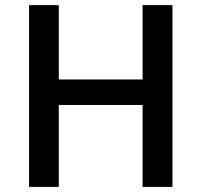

<svg xmlns="http://www.w3.org/2000/svg" viewBox="-20 -734 791 754"><path d="M657.2 0H540V-321.8H210.9V0H94.2V-713.9H210.9V-421.9H540V-713.9H657.2Z"/></svg>

Font: f2_25842          
Style: Regular
Weight: 600
Foundry: Ascender Corporation
Version: Version 1.10